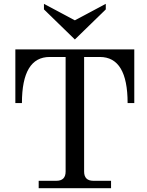

<svg xmlns="http://www.w3.org/2000/svg" viewBox="-20 -993 773 1013"><path d="M565.9 0H184.1V-39.1H277.3Q326.2 -39.1 326.2 -87.9V-692.4H242.2Q95.7 -692.4 95.7 -449.2H61V-732.4H688.5V-449.2H653.3Q653.3 -692.4 506.8 -692.4H423.8V-87.9Q423.8 -39.1 472.7 -39.1H565.9ZM375 -784.7 211.9 -943.4V-972.7L375 -885.7L538.1 -972.7V-943.4Z"/></svg>

Font: Munson
Style: Regular
Weight: 400
Designer: Paul James MIller
Foundry: High-Logic / Made with FontCreator
Version: Version 2.10;May 5, 2019;FontCreator 11.5.0.2430 64-bit